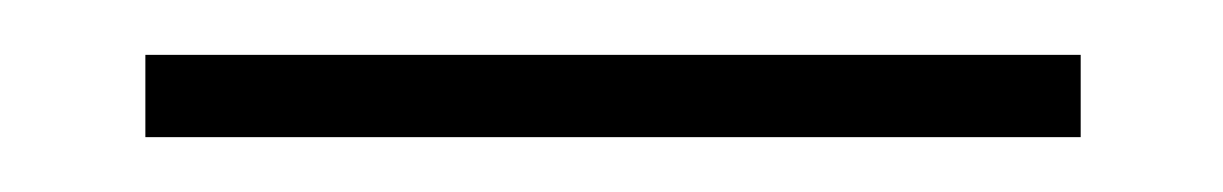

<svg xmlns="http://www.w3.org/2000/svg" viewBox="-20 -700 446 70"><path d="M33 -650V-680H374V-650Z"/></svg>

Font: M PLUS 2 ExtraLight
Style: Regular
Weight: 250
Designer: Coji Morishita
Foundry: UNDERFOREST DESIGN
Version: Version 1.001